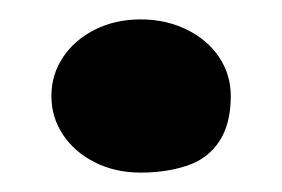

<svg xmlns="http://www.w3.org/2000/svg" viewBox="-20 -419 291 198"><path d="M125 -241Q99 -241 78 -251.5Q57 -262 45 -280Q33 -298 33 -320Q33 -342 45 -360Q57 -378 78 -388.5Q99 -399 125 -399Q151 -399 172.5 -388.5Q194 -378 206 -360Q218 -342 218 -320Q218 -291 206 -273Q194 -255 172.5 -248Q151 -241 125 -241Z"/></svg>

Font: Sour Gummy Black ExtraBold
Style: Regular
Weight: 800
Version: Version 1.000